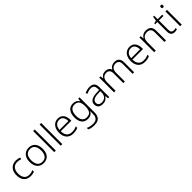

<svg xmlns="http://www.w3.org/2000/svg" viewBox="473 -2704 4889 4889"><g transform="rotate(-45 2917.0 -260.0)"><path d="M301 10Q184 10 120.5 -62Q57 -134 57 -263Q57 -353 89 -415Q121 -477 178.5 -509.5Q236 -542 313 -542Q351 -542 385 -535Q419 -528 445 -516L429 -467Q402 -478 371 -484.5Q340 -491 312 -491Q217 -491 166.5 -430Q116 -369 116 -264Q116 -164 161 -102.5Q206 -41 301 -41Q340 -41 375 -49Q410 -57 438 -69V-18Q412 -5 378.5 2.5Q345 10 301 10Z M1009 -267Q1009 -183 981.5 -121Q954 -59 900.5 -24.5Q847 10 770 10Q696 10 643 -24Q590 -58 561.5 -120.5Q533 -183 533 -267Q533 -396 597 -469Q661 -542 774 -542Q850 -542 902.5 -507.5Q955 -473 982 -411Q1009 -349 1009 -267ZM592 -267Q592 -164 635.5 -101.5Q679 -39 771 -39Q864 -39 907 -102Q950 -165 950 -267Q950 -333 932 -384Q914 -435 875 -464Q836 -493 773 -493Q683 -493 637.5 -433Q592 -373 592 -267Z M1211 0H1154V-760H1211Z M1444 0H1387V-760H1444Z M1822 -542Q1890 -542 1935.5 -510.5Q1981 -479 2004.5 -424Q2028 -369 2028 -298V-259H1648Q1648 -153 1697.5 -96.5Q1747 -40 1839 -40Q1888 -40 1925 -48.5Q1962 -57 2006 -76V-24Q1966 -6 1927 2Q1888 10 1837 10Q1717 10 1653 -63Q1589 -136 1589 -262Q1589 -343 1616.5 -406Q1644 -469 1696 -505.5Q1748 -542 1822 -542ZM1821 -494Q1748 -494 1702.5 -445Q1657 -396 1650 -306H1969Q1969 -390 1932.5 -442Q1896 -494 1821 -494Z M2367 -542Q2429 -542 2470.5 -517.5Q2512 -493 2537 -451H2541L2549 -532H2595V17Q2595 122 2541 181Q2487 240 2366 240Q2306 240 2259.5 230.5Q2213 221 2176 204V149Q2213 168 2262 179.5Q2311 191 2368 191Q2455 191 2497 145Q2539 99 2539 20V-11Q2539 -32 2539.5 -53.5Q2540 -75 2541 -94H2538Q2492 10 2360 10Q2257 10 2199 -60Q2141 -130 2141 -262Q2141 -391 2199 -466.5Q2257 -542 2367 -542ZM2373 -493Q2286 -493 2243 -432Q2200 -371 2200 -261Q2200 -153 2243 -96Q2286 -39 2367 -39Q2433 -39 2470.5 -65.5Q2508 -92 2523.5 -139Q2539 -186 2539 -246V-281Q2539 -382 2501.5 -437.5Q2464 -493 2373 -493Z M2959 -541Q3049 -541 3093 -497Q3137 -453 3137 -358V0H3094L3084 -90H3081Q3052 -45 3010.5 -17.5Q2969 10 2895 10Q2818 10 2774 -28.5Q2730 -67 2730 -139Q2730 -219 2795 -260.5Q2860 -302 2984 -307L3081 -312V-349Q3081 -427 3049.5 -460Q3018 -493 2957 -493Q2916 -493 2878 -482Q2840 -471 2802 -453L2784 -499Q2822 -517 2866.5 -529Q2911 -541 2959 -541ZM2991 -265Q2889 -260 2839.5 -229.5Q2790 -199 2790 -139Q2790 -89 2820.5 -63.5Q2851 -38 2905 -38Q2988 -38 3034 -85.5Q3080 -133 3081 -217V-269Z M3863 -542Q3942 -542 3986.5 -497Q4031 -452 4031 -355V0H3975V-353Q3975 -424 3942.5 -458.5Q3910 -493 3855 -493Q3779 -493 3738 -448.5Q3697 -404 3697 -311V0H3641V-353Q3641 -424 3608.5 -458.5Q3576 -493 3521 -493Q3445 -493 3404.5 -446Q3364 -399 3364 -302V0H3307V-532H3353L3361 -448H3365Q3385 -487 3425.5 -514.5Q3466 -542 3529 -542Q3587 -542 3627 -517Q3667 -492 3684 -443H3687Q3710 -490 3755.5 -516Q3801 -542 3863 -542Z M4403 -542Q4471 -542 4516.5 -510.5Q4562 -479 4585.5 -424Q4609 -369 4609 -298V-259H4229Q4229 -153 4278.5 -96.5Q4328 -40 4420 -40Q4469 -40 4506 -48.5Q4543 -57 4587 -76V-24Q4547 -6 4508 2Q4469 10 4418 10Q4298 10 4234 -63Q4170 -136 4170 -262Q4170 -343 4197.5 -406Q4225 -469 4277 -505.5Q4329 -542 4403 -542ZM4402 -494Q4329 -494 4283.5 -445Q4238 -396 4231 -306H4550Q4550 -390 4513.5 -442Q4477 -494 4402 -494Z M4991 -542Q5082 -542 5130 -495Q5178 -448 5178 -348V0H5122V-344Q5122 -420 5087 -456.5Q5052 -493 4985 -493Q4810 -493 4810 -290V0H4753V-532H4799L4807 -440H4811Q4832 -484 4878 -513Q4924 -542 4991 -542Z M5499 -39Q5521 -39 5541 -42Q5561 -45 5576 -51V-5Q5561 1 5539 5.5Q5517 10 5492 10Q5425 10 5389 -27Q5353 -64 5353 -148V-486H5274V-518L5353 -537L5373 -659H5410V-532H5573V-486H5410V-151Q5410 -39 5499 -39Z M5718 -729Q5757 -729 5757 -686Q5757 -642 5718 -642Q5679 -642 5679 -686Q5679 -729 5718 -729ZM5746 -532V0H5689V-532Z"/></g></svg>

Font: Noto Sans Thai Looped Light
Style: Regular
Weight: 300
Designer: Sasikarn Vongin, Ben Mitchell
Foundry: The Fontpad Ltd
Version: Version 1.001; ttfautohint (v1.8.4.7-5d5b)